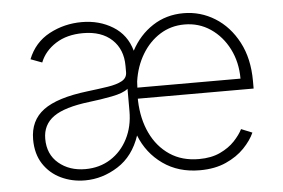

<svg xmlns="http://www.w3.org/2000/svg" viewBox="-45 -615 1012 687"><g transform="rotate(-5 461.5 -271.5)"><path d="M646.7 11.4Q569.6 11.4 514 -28.1Q458.5 -67.5 433.2 -132.1Q408.7 -59.3 352.6 -23.8Q296.5 11.7 234.4 11.7Q187.5 11.7 148.1 -7.1Q108.7 -25.9 85 -62.1Q61.4 -98.4 61.4 -150.2Q61.4 -218.4 111 -255.1Q160.5 -291.9 269.5 -305Q311.1 -310 343.8 -315Q376.4 -320 395.1 -330.3Q413.7 -340.6 413.7 -361.2V-383.9Q413.7 -443.2 376.1 -478.5Q338.4 -513.8 272.4 -513.8Q214.1 -513.8 174 -488.1Q133.9 -462.4 117.9 -421.9L77.1 -437.1Q100.5 -496.1 154.3 -524.9Q208.1 -553.6 271.3 -553.6Q333.8 -553.6 382.6 -523.6Q431.5 -493.6 447.8 -435.4Q476.9 -490.1 525.6 -521.8Q574.2 -553.6 636.4 -553.6Q697.4 -553.6 749.1 -521.5Q800.8 -489.3 832 -430.2Q863.3 -371.1 863.3 -290.1V-263.1H447.4V-255.7Q449.6 -190 473.9 -138.8Q498.2 -87.7 542.1 -58.2Q585.9 -28.8 646.7 -28.8Q691.4 -28.8 723.2 -43.9Q755 -58.9 775.4 -80.6Q795.8 -102.3 805.8 -122.5L845.2 -106.5Q833.1 -79.2 806.8 -51.8Q780.5 -24.5 740.6 -6.6Q700.6 11.4 646.7 11.4ZM450.3 -324.6 449.2 -302.6H819.6Q819.6 -361.5 795.5 -409.3Q771.3 -457 729.9 -485.1Q688.6 -513.1 636.4 -513.1Q587.7 -513.1 548.5 -488.5Q509.2 -463.8 483.7 -421.2Q458.1 -378.6 450.3 -324.6ZM238.6 -28.4Q289.8 -28.4 329.4 -53.4Q369 -78.5 391.3 -122.2Q413.7 -165.8 413.7 -221.2V-301.5Q396.7 -287.3 355.3 -279.3Q313.9 -271.3 273.8 -266.7Q184.3 -256 144.5 -227.8Q104.8 -199.6 104.8 -148.8Q104.8 -93 143.1 -60.7Q181.5 -28.4 238.6 -28.4Z"/></g></svg>

Font: Inter UI Extra Light
Style: Regular
Weight: 200
Designer: Rasmus Andersson
Foundry: rsms
Version: 3.2;8d6f07862